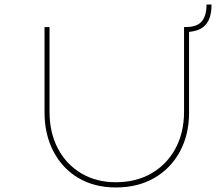

<svg xmlns="http://www.w3.org/2000/svg" viewBox="-20 -819 971 845"><path d="M490 6Q395 6 324.5 -36Q254 -78 215 -153Q176 -228 176 -324V-700H198V-327Q198 -235 235 -165Q272 -95 338 -56Q404 -17 489 -17Q579 -17 646.5 -56Q714 -95 752 -165Q790 -235 790 -327V-700H799Q847 -700 868 -725Q889 -750 889 -799H911Q911 -755 897.5 -728.5Q884 -702 859 -690.5Q834 -679 800 -678L812 -695V-322Q812 -227 772 -152.5Q732 -78 659.5 -36Q587 6 490 6Z"/></svg>

Font: Lexend Tera Thin
Style: Regular
Weight: 250
Version: Version 1.007